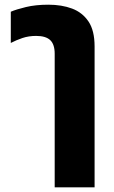

<svg xmlns="http://www.w3.org/2000/svg" viewBox="-20 -582 487 818"><path d="M213 216V-100H383V216ZM213 0V-353Q213 -393 194 -411Q175 -429 134 -429Q102 -429 75.5 -420Q49 -411 26 -399V-532Q49 -542 90.5 -552Q132 -562 186 -562Q243 -562 287 -545.5Q331 -529 357 -490.5Q383 -452 383 -384V0Z"/></svg>

Font: Noto Sans Thai ExtraBold
Style: Regular
Weight: 800
Version: Version 2.001